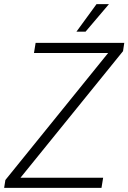

<svg xmlns="http://www.w3.org/2000/svg" viewBox="-23 -907 620 927"><path d="M3 -38 499 -651H141L149 -700H577L571 -660L76 -49H475L467 0H-3ZM443 -887H503L390 -754H346Z"/></svg>

Font: Sarabun ExtraLight
Style: Italic
Weight: 275
Italic angle: -10°
Designer: Suppakit Chalermlarp | Katatrad Co.,Ltd.
Foundry: Cadson Demak Co.,Ltd.
Version: Version 1.000; ttfautohint (v1.6)